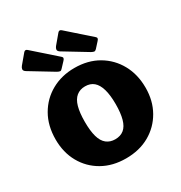

<svg xmlns="http://www.w3.org/2000/svg" viewBox="-177 -876 954 1013"><g transform="rotate(-30 300.0 -370.0)"><path d="M299 10Q218 10 156.5 -25Q95 -60 60.5 -121.5Q26 -183 26 -262Q26 -346 62 -408.5Q98 -471 160 -505.5Q222 -540 300 -540Q382 -540 443.5 -504Q505 -468 539.5 -405.5Q574 -343 574 -262Q574 -183 539 -121.5Q504 -60 442.5 -25Q381 10 299 10ZM300 -106Q332 -106 353 -123Q374 -140 384 -176Q394 -212 394 -266Q394 -321 383.5 -357Q373 -393 352.5 -410.5Q332 -428 300 -428Q269 -428 247.5 -410.5Q226 -393 216 -357Q206 -321 206 -266Q206 -211 216 -175.5Q226 -140 247.5 -123Q269 -106 300 -106ZM113 -744Q123 -756 135 -745L272 -624Q283 -615 269 -601L239 -569Q233 -562 227 -562.5Q221 -563 210 -569L70 -654Q58 -662 58.5 -670.5Q59 -679 66 -688ZM321 -744Q331 -756 343 -745L480 -624Q491 -615 477 -601L448 -569Q441 -562 435 -562.5Q429 -563 418 -569L278 -654Q266 -662 266.5 -670.5Q267 -679 274 -688Z"/></g></svg>

Font: Libre Franklin Thin ExtraBold
Style: Regular
Weight: 800
Version: Version 3.000